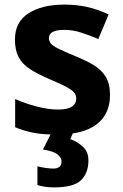

<svg xmlns="http://www.w3.org/2000/svg" viewBox="-20 -576 537 836"><path d="M459 -162Q459 -79 400.5 -34.5Q342 10 226 10Q169 10 128 2.5Q87 -5 46 -22V-145Q90 -125 141 -112Q192 -99 231 -99Q275 -99 293.5 -112Q312 -125 312 -146Q312 -160 304.5 -171Q297 -182 272 -196Q247 -210 194 -232Q143 -254 110 -275.5Q77 -297 61 -327.5Q45 -358 45 -404Q45 -480 104 -518Q163 -556 261 -556Q312 -556 358 -546Q404 -536 453 -513L408 -406Q368 -423 332 -434.5Q296 -446 259 -446Q193 -446 193 -410Q193 -397 201.5 -386.5Q210 -376 234.5 -364Q259 -352 307 -332Q354 -313 388 -292.5Q422 -272 440.5 -241.5Q459 -211 459 -162ZM365 122Q365 178 332.5 209Q300 240 214 240Q192 240 174.5 237Q157 234 143 230V148Q157 152 177.5 155Q198 158 213 158Q227 158 237.5 151.5Q248 145 248 128Q248 110 230 96Q212 82 167 75L205 0H299L286 30Q316 40 340.5 62.5Q365 85 365 122Z"/></svg>

Font: Noto IKEA Simplified Chinese
Style: Bold
Weight: 700
Designer: Monotype Design Team
Foundry: Monotype Imaging Inc.
Version: Version 1.100